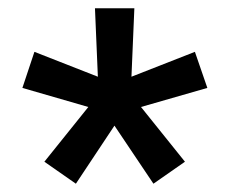

<svg xmlns="http://www.w3.org/2000/svg" viewBox="-20 -767 554 463"><path d="M163 -324 87 -377 193 -509 34 -555 63 -642 216 -582 209 -747H304L297 -582L450 -642L480 -555L320 -509L426 -377L350 -324L256 -464Z"/></svg>

Font: IBM Plex Thai Medium
Style: Regular
Weight: 500
Designer: Mike Abbink, Paul van der Laan, Pieter van Rosmalen, Ben Mitchell, Mark Frömberg
Foundry: Bold Monday
Version: Version 1.0